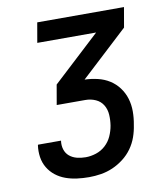

<svg xmlns="http://www.w3.org/2000/svg" viewBox="-82 -805 765 874"><g transform="rotate(-10 300.0 -367.5)"><path d="M260 0Q232 0 204.5 -3.5Q177 -7 152 -16Q127 -25 106.5 -41Q86 -57 72.5 -79.5Q59 -102 55 -129Q51 -156 55 -184Q55 -184 55.5 -184.5Q56 -185 56 -186H163Q162 -186 162 -185.5Q162 -185 162 -185Q159 -164 165 -145Q171 -126 185.5 -114Q200 -102 219.5 -97Q239 -92 260 -92Q284 -92 308.5 -100Q333 -108 352 -125.5Q371 -143 381.5 -166.5Q392 -190 396 -214Q400 -239 398.5 -264Q397 -289 385 -309Q373 -329 351 -339Q329 -349 303 -349H171L187 -441L405 -643H133L149 -735H550L534 -643L316 -441Q347 -440 376.5 -433Q406 -426 430.5 -410.5Q455 -395 472.5 -371.5Q490 -348 498.5 -320Q507 -292 507 -261Q507 -230 501 -199Q497 -171 487.5 -144Q478 -117 461 -93Q444 -69 420 -50.5Q396 -32 369.5 -20.5Q343 -9 315 -4.5Q287 0 260 0Z"/></g></svg>

Font: Iosevka SS04 SmBd Ex Obl
Style: Regular
Weight: 600
Width: 7
Italic angle: -9°
Monospace: yes
Designer: Belleve Invis
Foundry: Belleve Invis
Version: Version 19.0.0; ttfautohint (v1.8.4)